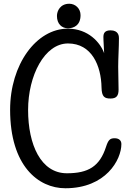

<svg xmlns="http://www.w3.org/2000/svg" viewBox="-20 -991 701 1025"><path d="M628 -222C628 -241 615 -253 592 -253C567 -253 558 -244 546 -207C512 -102 451 -66 337 -66C198 -66 130 -219 130 -404C130 -588 218 -759 343 -759C470 -759 520 -640 522 -524C523 -474 538 -465 570 -465C603 -465 613 -481 613 -513C613 -555 611 -592 611 -634C611 -682 615 -740 615 -787C615 -797 614 -829 570 -829C538 -829 532 -812 532 -793C532 -790 532 -777 536 -707C516 -763 452 -838 342 -838C174 -838 34 -647 34 -405C34 -106 184 14 329 14C545 14 628 -138 628 -222ZM284 -906C284 -863 310 -840 343 -840C373 -840 410 -855 410 -910C410 -946 382 -971 350 -971C302 -971 284 -933 284 -906Z"/></svg>

Font: Life Savers
Style: ExtraBold
Weight: 800
Designer: Pablo Impallari, Rodrigo Fuenzalida, Brenda Gallo
Foundry: Pablo Impallari, Rodrigo Fuenzalida, Brenda Gallo
Version: Version 3.000